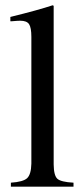

<svg xmlns="http://www.w3.org/2000/svg" viewBox="-20 -703 318 723"><path d="M21 0V-15.1Q67.4 -18.1 82.3 -32.2Q97.2 -46.4 98.1 -86.9V-564Q98.1 -599.1 89.4 -612.1Q80.6 -625 56.2 -625Q47.4 -625 24.9 -623H19V-639.2Q124 -665 178.2 -683.1L182.1 -681.2V-84Q182.6 -42 196 -29.8Q209.5 -17.6 256.8 -15.1V0Z"/></svg>

Font: Accordance
Style: Regular
Weight: 400
Version: Version 1.1 (build May 11, 2018) Miklal Software Solutions, 